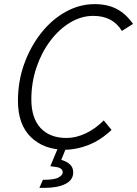

<svg xmlns="http://www.w3.org/2000/svg" viewBox="-20 -718 665 931"><path d="M67 -229Q67 -324 97.5 -408.5Q128 -493 180 -558.5Q232 -624 299 -661Q366 -698 439 -698Q501 -698 546 -674.5Q591 -651 625 -602L571 -568Q527 -641 432 -641Q374 -641 320 -608.5Q266 -576 223.5 -519.5Q181 -463 156.5 -390Q132 -317 132 -236Q132 -145 177 -97Q222 -49 302 -49Q349 -49 396 -71.5Q443 -94 483 -134L521 -88Q469 -39 410.5 -15.5Q352 8 295 8Q193 8 130 -53Q67 -114 67 -229ZM171 193 188 154Q244 154 264 142.5Q284 131 284 118Q284 95 247 91L224 88L267 -15L304 -9L277 57Q304 65 319.5 79.5Q335 94 335 118Q335 155 297 174Q259 193 195 193Z"/></svg>

Font: Radio Canada Light
Style: Italic
Weight: 300
Italic angle: -12°
Designer: Charles Daoud, Etienne Aubert Bonn, Alexandre Saumier Demers, Jacques Le Bailly
Foundry: Radio-Canada
Version: Version 2.104; ttfautohint (v1.8.4.7-5d5b);gftools[0.9.28.de